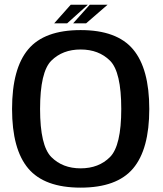

<svg xmlns="http://www.w3.org/2000/svg" viewBox="-20 -812 710 836"><path d="M331 5Q489 5 559.5 -78.5Q630 -162 630 -337.5Q630 -513 559.5 -597Q489 -681 331 -681Q173 -681 102.8 -597.2Q32.5 -513.5 32.5 -337.5Q32.5 -162 103 -78.5Q173.5 5 331 5ZM331 -79Q252.5 -79 203.5 -128.2Q154.5 -177.5 154.5 -337.5Q154.5 -499 203.5 -547.8Q252.5 -596.5 331 -596.5Q410 -596.5 459 -547.8Q508 -499 508 -337.5Q508 -177.5 459 -128.2Q410 -79 331 -79ZM298.5 -710.5H355L448.5 -791.5H371ZM216 -710.5H272.5L362.5 -791.5H288Z"/></svg>

Font: Anybody Thin Medium
Style: Regular
Weight: 500
Version: Version 1.113;gftools[0.9.25]